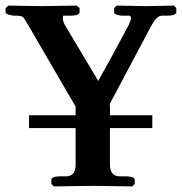

<svg xmlns="http://www.w3.org/2000/svg" viewBox="-39 -667 652 688"><path d="M355 -208V-75.2Q356.4 -36.1 388.2 -35.2H414.1Q442.9 -34.2 443.8 -22.9V-7.8L435.1 1Q434.1 1 295.9 -1Q295.9 -1 153.8 1L145 -7.8V-22.9Q147 -34.7 173.8 -35.2H200.2Q231.4 -37.1 231.9 -75.2V-208H64.9V-253.9H231.9V-282.2L234.9 -279.8Q207 -327.6 150.9 -424.3Q94.7 -521 66.9 -568.8Q47.4 -603 42 -606.9Q33.2 -610.8 24.9 -610.8H9.8Q-17.6 -614.7 -19 -622.1V-638.2L-8.8 -647Q-8.3 -647 108.9 -645L235.8 -647L246.1 -638.2V-623Q244.1 -611.8 217.8 -610.8H189Q186 -610.8 186 -602.1Q186 -589.8 194.8 -575.2Q283.2 -427.7 313 -377Q368.7 -476.1 420.9 -575.2Q429.7 -591.8 430.2 -602.1Q429.2 -610.4 425.8 -610.8H396Q370.6 -613.8 370.1 -622.1V-638.2L378.9 -647Q379.4 -647 483.9 -645L584 -647L592.8 -638.2V-623Q590.8 -611.3 562 -610.8H541Q524.4 -610.8 506.8 -581.1Q503.4 -575.2 500 -568.8L353 -292L355 -293V-253.9H506.8V-208Z"/></svg>

Font: Linux Libertine O
Style: Bold
Weight: 700
Designer: Philipp H. Poll
Foundry: Philipp H. Poll
Version: Version 5.0.0